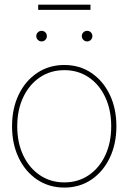

<svg xmlns="http://www.w3.org/2000/svg" viewBox="-20 -805 557 832"><path d="M258.8 7.8Q192.4 7.8 141.1 -26.6Q89.8 -61 61 -121.1Q32.2 -181.2 32.2 -257.8Q32.2 -335 61 -394.8Q89.8 -454.6 141.1 -489Q192.4 -523.4 258.8 -523.4Q325.2 -523.4 376 -489Q426.8 -454.6 455.6 -394.8Q484.4 -335 484.4 -257.8Q484.4 -181.2 455.6 -121.1Q426.8 -61 376 -26.6Q325.2 7.8 258.8 7.8ZM258.8 -14.6Q318.4 -14.6 364.3 -45.7Q410.2 -76.7 436 -131.6Q461.9 -186.5 461.9 -257.8Q461.9 -329.1 436 -384Q410.2 -439 364.3 -470Q318.4 -501 258.8 -501Q199.2 -501 153.1 -470Q106.9 -439 80.8 -384Q54.7 -329.1 54.7 -257.8Q54.7 -186.5 80.8 -131.6Q106.9 -76.7 153.1 -45.7Q199.2 -14.6 258.8 -14.6ZM372.1 -784.7V-762.2H145.5V-784.7ZM160.2 -625.5Q150.9 -625.5 144 -632.3Q137.2 -639.2 137.2 -648.4Q137.2 -658.2 144 -664.8Q150.9 -671.4 160.2 -671.4Q169.9 -671.4 176.5 -664.8Q183.1 -658.2 183.1 -648.4Q183.1 -639.2 176.5 -632.3Q169.9 -625.5 160.2 -625.5ZM357.4 -625.5Q348.1 -625.5 341.3 -632.3Q334.5 -639.2 334.5 -648.4Q334.5 -658.2 341.3 -664.8Q348.1 -671.4 357.4 -671.4Q367.2 -671.4 373.8 -664.8Q380.4 -658.2 380.4 -648.4Q380.4 -639.2 373.8 -632.3Q367.2 -625.5 357.4 -625.5Z"/></svg>

Font: Inter Display Thin
Style: Regular
Weight: 100
Designer: Rasmus Andersson
Foundry: rsms
Version: Version 4.000;git-a52131595